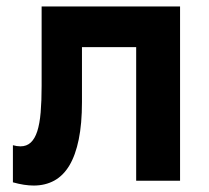

<svg xmlns="http://www.w3.org/2000/svg" viewBox="-20 -560 648 595"><path d="M20 -110Q32 -106.5 43.5 -106.5Q62.5 -106.5 75.2 -118.2Q88 -130 95.5 -153.2Q103 -176.5 106 -211.8Q109 -247 109 -293.5V-540H538V0H402V-414H234V-243.5Q234 -176.5 224 -127.8Q214 -79 195 -47.2Q176 -15.5 148 -0.2Q120 15 84.5 15Q55.5 15 20 5Z"/></svg>

Font: Vela Sans ExtBd
Style: Regular
Weight: 800
Designer: Principal design: Mikhail Sharanda - project Manrope.
Design modification: Ravid Balaliev
Foundry: Mikhail Sharanda
Version: Version 1.001